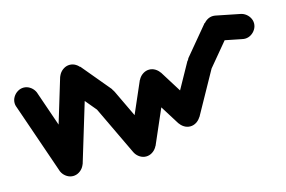

<svg xmlns="http://www.w3.org/2000/svg" viewBox="-68 -576 1137 762"><g transform="rotate(-15 500.0 -195.0)"><path d="M0 -300Q0 -287 7 -275.5Q14 -264 25.5 -257Q37 -250 50 -250Q63 -250 74.5 -257Q86 -264 93 -275.5Q100 -287 100 -300Q100 -313 93 -324.5Q86 -336 74.5 -343Q63 -350 50 -350Q37 -350 25.5 -343Q14 -336 7 -324.5Q0 -313 0 -300Z M97 -316 3 -284 103 6 197 -26Z M100 -10Q100 3 107 14.5Q114 26 125.5 33Q137 40 150 40Q163 40 174.5 33Q186 26 193 14.5Q200 3 200 -10Q200 -23 193 -34.5Q186 -46 174.5 -53Q163 -60 150 -60Q137 -60 125.5 -53Q114 -46 107 -34.5Q100 -23 100 -10Z M102 -25 198 5 298 -325 202 -355Z M200 -340Q200 -327 207 -315.5Q214 -304 225.5 -297Q237 -290 250 -290Q263 -290 274.5 -297Q286 -304 293 -315.5Q300 -327 300 -340Q300 -353 293 -364.5Q286 -376 274.5 -383Q263 -390 250 -390Q237 -390 225.5 -383Q214 -376 207 -364.5Q200 -353 200 -340Z M289 -372 211 -308 311 -188 389 -252Z M300 -220Q300 -207 307 -195.5Q314 -184 325.5 -177Q337 -170 350 -170Q363 -170 374.5 -177Q386 -184 393 -195.5Q400 -207 400 -220Q400 -233 393 -244.5Q386 -256 374.5 -263Q363 -270 350 -270Q337 -270 325.5 -263Q314 -256 307 -244.5Q300 -233 300 -220Z M395 -241 305 -199 405 11 495 -31Z M400 -10Q400 3 407 14.5Q414 26 425.5 33Q437 40 450 40Q463 40 474.5 33Q486 26 493 14.5Q500 3 500 -10Q500 -23 493 -34.5Q486 -46 474.5 -53Q463 -60 450 -60Q437 -60 425.5 -53Q414 -46 407 -34.5Q400 -23 400 -10Z M404 -30 496 10 596 -220 504 -260Z M500 -240Q500 -227 507 -215.5Q514 -204 525.5 -197Q537 -190 550 -190Q563 -190 574.5 -197Q586 -204 593 -215.5Q600 -227 600 -240Q600 -253 593 -264.5Q586 -276 574.5 -283Q563 -290 550 -290Q537 -290 525.5 -283Q514 -276 507 -264.5Q500 -253 500 -240Z M592 -267 508 -213 608 -53 692 -107Z M600 -80Q600 -67 607 -55.5Q614 -44 625.5 -37Q637 -30 650 -30Q663 -30 674.5 -37Q686 -44 693 -55.5Q700 -67 700 -80Q700 -93 693 -104.5Q686 -116 674.5 -123Q663 -130 650 -130Q637 -130 625.5 -123Q614 -116 607 -104.5Q600 -93 600 -80Z M606 -104 694 -56 794 -236 706 -284Z M700 -260Q700 -247 707 -235.5Q714 -224 725.5 -217Q737 -210 750 -210Q763 -210 774.5 -217Q786 -224 793 -235.5Q800 -247 800 -260Q800 -273 793 -284.5Q786 -296 774.5 -303Q763 -310 750 -310Q737 -310 725.5 -303Q714 -296 707 -284.5Q700 -273 700 -260Z M711 -292 789 -228 889 -348 811 -412Z M800 -380Q800 -367 807 -355.5Q814 -344 825.5 -337Q837 -330 850 -330Q863 -330 874.5 -337Q886 -344 893 -355.5Q900 -367 900 -380Q900 -393 893 -404.5Q886 -416 874.5 -423Q863 -430 850 -430Q837 -430 825.5 -423Q814 -416 807 -404.5Q800 -393 800 -380Z M860 -429 840 -331 940 -311 960 -409Z M900 -360Q900 -347 907 -335.5Q914 -324 925.5 -317Q937 -310 950 -310Q963 -310 974.5 -317Q986 -324 993 -335.5Q1000 -347 1000 -360Q1000 -373 993 -384.5Q986 -396 974.5 -403Q963 -410 950 -410Q937 -410 925.5 -403Q914 -396 907 -384.5Q900 -373 900 -360Z"/></g></svg>

Font: Linefont
Style: Regular
Weight: 400
Monospace: yes
Version: Version 3.002;gftools[0.9.33]